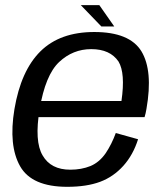

<svg xmlns="http://www.w3.org/2000/svg" viewBox="-20 -723 639 748"><path d="M242 4.8 253.9 -61.9Q178.1 -61.9 146.1 -117.4Q113.4 -172.1 134.4 -297.5Q156.5 -430.5 210.3 -481.3Q263.9 -531.6 335.5 -531.6Q408.9 -531.6 441.7 -483.3Q468.9 -438.3 453.2 -329.6H129.2L118.2 -266.6H543.2Q547.8 -281.7 550.6 -299Q576.7 -447.6 530.9 -523.2Q484.8 -598.3 347.1 -598.3Q213.7 -598.3 137.5 -523Q61.5 -447.8 36.2 -297.7Q12.7 -155.6 58.5 -75.1Q104 4.8 242 4.8ZM253.9 -61.9 242 4.8Q317.4 4.8 370 -14.7Q421.9 -34.1 460.6 -77.1Q498.6 -119.4 517.9 -180.5L431.1 -204.8Q415.2 -161.2 391.6 -126Q367.3 -91 332.9 -76.3Q297.4 -61.9 253.9 -61.9ZM375 -619.8H425.2L366.9 -703.1H294.7Z"/></svg>

Font: Anybody Thin
Style: Italic
Weight: 100
Italic angle: -10°
Designer: Tyler Finck
Foundry: Etcetera Type Company
Version: Version 1.114;gftools[0.9.25]